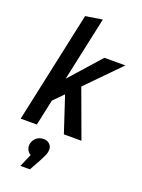

<svg xmlns="http://www.w3.org/2000/svg" viewBox="-182 -813 857 1161"><g transform="rotate(20 246.5 -232.0)"><path d="M8 0 162 -716 270 -733 181 -320 358 -519H493L286 -308L399 0H286L210 -230L148 -167L112 0ZM233 133Q231 145 223.5 160.5Q216 176 203 201L165 269H104L140 186Q127 180 117.5 163Q108 146 112 123Q118 98 136.5 83Q155 68 182 68Q208 68 223.5 86Q239 104 233 133Z"/></g></svg>

Font: Radio Canada Condensed Medium
Style: Italic
Weight: 500
Width: 3
Italic angle: -12°
Designer: Charles Daoud, Etienne Aubert Bonn, Alexandre Saumier Demers, Jacques Le Bailly
Foundry: Radio-Canada
Version: Version 2.104; ttfautohint (v1.8.4.7-5d5b);gftools[0.9.28.de